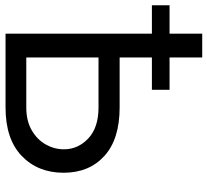

<svg xmlns="http://www.w3.org/2000/svg" viewBox="-66 -718 767 710"><g transform="rotate(90 318.0 -363.5)"><path d="M176.1 -421.9H360.8Q478 -421.9 540.1 -365.6Q602.3 -309.3 602.3 -214.5Q602.3 -119.7 540.1 -59.8Q478 0 360.8 0H88.1V-727.3H176.1ZM176.1 -343.8V-76.7H360.8Q410.5 -76.7 445.1 -96.8Q479.8 -116.8 497.7 -148.6Q515.6 -180.4 515.6 -215.9Q515.6 -268.1 475.5 -305.9Q435.4 -343.8 360.8 -343.8ZM-17 -541.2V-606.5H295.5V-541.2Z"/></g></svg>

Font: Inter UI
Style: Regular
Weight: 400
Designer: Rasmus Andersson
Foundry: rsms
Version: 3.2;8d6f07862